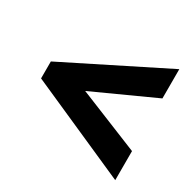

<svg xmlns="http://www.w3.org/2000/svg" viewBox="-126 -774 837 824"><g transform="rotate(30 293.0 -362.0)"><path d="M539 -87 45 -306V-390L539 -637V-492L236 -354L539 -231Z"/></g></svg>

Font: Noto Sans Armenian Black
Style: Regular
Weight: 900
Version: Version 2.007